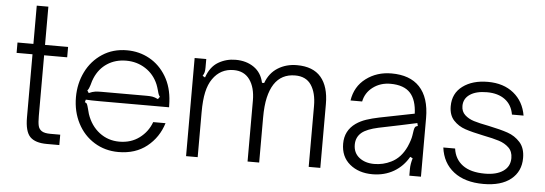

<svg xmlns="http://www.w3.org/2000/svg" viewBox="-50 -911 3040 1070"><g transform="rotate(5 1470.0 -376.5)"><path d="M239 0Q174 0 145 -29.5Q116 -59 116 -138V-491H27V-549H116V-763H181V-549H310V-491H181V-151Q181 -115 185.5 -96.5Q190 -78 205.5 -68Q221 -58 254 -58H309V0Z M378 -274Q378 -351 410 -416Q442 -481 501.5 -520Q561 -559 639 -559Q708 -559 765.5 -527Q823 -495 859 -435Q895 -375 899 -293Q900 -284 900 -263H516Q459 -263 434 -265L430 -250Q439 -248 442.5 -240.5Q446 -233 450 -217Q455 -196 458 -187Q480 -122 528.5 -85Q577 -48 640 -48Q705 -48 752 -83Q799 -118 819 -173H888Q863 -92 799 -41Q735 10 640 10Q565 10 505 -27Q445 -64 411.5 -129Q378 -194 378 -274ZM447 -303Q467 -312 481.5 -314Q496 -316 516 -316H771Q789 -316 802 -314Q815 -312 834 -303L844 -317Q836 -325 831 -347Q824 -372 819 -384Q796 -439 748 -470Q700 -501 640 -501Q580 -501 534.5 -471.5Q489 -442 466 -388Q460 -375 453 -348Q450 -338 446.5 -330Q443 -322 438 -317Z M1018 0V-549H1083V-501Q1083 -485 1080.5 -475Q1078 -465 1071 -454L1085 -446Q1106 -507 1150 -533Q1194 -559 1247 -559Q1307 -559 1349.5 -529.5Q1392 -500 1404 -444H1416Q1437 -501 1483.5 -530Q1530 -559 1590 -559Q1680 -559 1724.5 -507Q1769 -455 1769 -357V0H1704V-341Q1704 -414 1675 -457.5Q1646 -501 1585 -501Q1508 -501 1468 -440Q1448 -409 1437.5 -363.5Q1427 -318 1427 -251V0H1362V-341Q1362 -414 1331 -457.5Q1300 -501 1241 -501Q1167 -501 1124 -439Q1103 -409 1093 -364Q1083 -319 1083 -251V0Z M1884 -146Q1884 -219 1943 -261Q1969 -279 2000.5 -289.5Q2032 -300 2071 -308L2267 -347Q2264 -423 2230 -461Q2194 -501 2118 -501Q2062 -501 2020.5 -470Q1979 -439 1969 -389H1904Q1916 -468 1976.5 -513.5Q2037 -559 2119 -559Q2222 -559 2276 -502Q2332 -443 2332 -328V0H2267V-38Q2267 -65 2277 -98L2263 -105Q2232 -51 2181 -21Q2128 10 2061 10Q1984 10 1934 -31.5Q1884 -73 1884 -146ZM2160 -70Q2214 -96 2244 -161Q2261 -200 2264.5 -224.5Q2268 -249 2269 -254Q2271 -266 2275 -272Q2279 -278 2290 -280L2286 -296Q2252 -288 2193 -276L2072 -251Q2008 -237 1980 -214Q1949 -188 1949 -146Q1949 -100 1982 -74Q2015 -48 2066 -48Q2116 -48 2160 -70Z M2442 -173H2508Q2516 -114 2560.5 -81Q2605 -48 2685 -48Q2750 -48 2787.5 -74Q2825 -100 2825 -147Q2825 -184 2802.5 -205.5Q2780 -227 2747 -237.5Q2714 -248 2658 -259Q2595 -272 2556 -285Q2517 -298 2490 -327Q2463 -356 2463 -406Q2463 -478 2517.5 -518.5Q2572 -559 2658 -559Q2746 -559 2802.5 -513Q2859 -467 2872 -389H2807Q2798 -443 2759 -472Q2720 -501 2658 -501Q2597 -501 2562.5 -477.5Q2528 -454 2528 -413Q2528 -382 2548.5 -363Q2569 -344 2599.5 -334.5Q2630 -325 2683 -315Q2750 -301 2791 -287Q2832 -273 2861 -241Q2890 -209 2890 -153Q2890 -78 2835.5 -34Q2781 10 2682 10Q2578 10 2515.5 -38.5Q2453 -87 2442 -173Z"/></g></svg>

Font: Open Sauce Sans Light
Style: Regular
Weight: 300
Designer: Alfredo Marco Pradil
Foundry: Creative Sauce Fz LLC
Version: Version 1.477